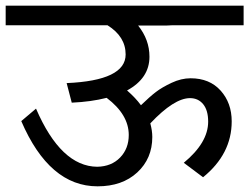

<svg xmlns="http://www.w3.org/2000/svg" viewBox="-40 -667 879 677"><path d="M569 -578 548 -577H447Q487 -527 487 -467Q487 -391 408 -348Q438 -322 457 -296Q488 -326 509.5 -342.5Q531 -359 565 -375Q599 -391 632 -391Q699 -391 738 -347.5Q777 -304 777 -239Q777 -124 676 -42L608 -93Q694 -164 694 -238Q694 -278 676.5 -299.5Q659 -321 630 -321Q574 -321 490 -232Q497 -206 497 -184Q497 -108 444 -59Q391 -10 304 -10Q134 -10 35 -240L87 -284Q175 -80 303 -79Q353 -80 383.5 -111.5Q414 -143 414 -191Q414 -263 336 -322Q281 -308 213 -305L195 -374Q403 -383 403 -475Q403 -538 339 -578H-20V-647H819V-578Z"/></svg>

Font: Martel Sans
Style: Regular
Weight: 400
Designer: Dan Reynolds and Mathieu Réguer
Foundry: Dan Reynolds and Mathieu Réguer
Version: Version 1.001;PS 001.001;hotconv 1.0.70;makeotf.lib2.5.58329